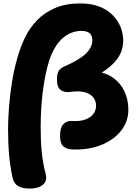

<svg xmlns="http://www.w3.org/2000/svg" viewBox="-20 -852 812 1119"><path d="M246 161Q254 192 242 211Q230 230 206 238.5Q182 247 153 247Q111 247 86 232.5Q61 218 53 184Q39 116 33 51Q27 -14 27 -99Q27 -158 32.5 -228Q38 -298 49.5 -371Q61 -444 80.5 -512.5Q100 -581 127 -636Q153 -689 195.5 -733.5Q238 -778 300.5 -805Q363 -832 448 -832Q513 -832 560.5 -813Q608 -794 638.5 -762Q669 -730 683.5 -692.5Q698 -655 698 -617Q698 -578 685 -547Q672 -516 648.5 -490.5Q625 -465 594 -443Q563 -421 528 -400L534 -436Q598 -429 641 -397.5Q684 -366 706 -318Q728 -270 728 -212Q728 -144 686 -90.5Q644 -37 570 -7Q496 23 399 19Q366 17 348 0Q330 -17 330 -61Q330 -108 349.5 -128.5Q369 -149 399 -147Q443 -144 474.5 -154.5Q506 -165 523 -186.5Q540 -208 540 -237Q540 -261 525.5 -282Q511 -303 477.5 -313.5Q444 -324 385 -316Q355 -312 333.5 -327.5Q312 -343 312 -389Q312 -422 322 -438.5Q332 -455 356 -465Q443 -503 480.5 -539.5Q518 -576 518 -617Q518 -635 511.5 -647Q505 -659 490.5 -665.5Q476 -672 451 -672Q425 -672 394.5 -660.5Q364 -649 334.5 -619.5Q305 -590 280 -535Q267 -505 255.5 -460Q244 -415 235 -358.5Q226 -302 221.5 -239.5Q217 -177 217 -112Q217 -26 223.5 36.5Q230 99 246 161Z"/></svg>

Font: Playpen Sans ExtraBold
Style: Regular
Weight: 800
Designer: Laura Meseguer, Veronika Burian, José Scaglione
Foundry: TypeTogether
Version: Version 1.001